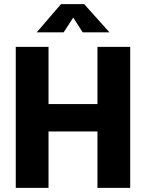

<svg xmlns="http://www.w3.org/2000/svg" viewBox="-20 -906 705 926"><path d="M56 0V-680H214V-404H450V-680H608V0H450V-272H214V0ZM157 -750 274 -886H386L508 -750H379L333 -821L287 -750Z"/></svg>

Font: Cairo ExtraBold
Style: Regular
Weight: 800
Designer: Mohamed Gaber, Accademia di Belle Arti di Urbino
Foundry: Kief Type Foundry, Accademia di Belle Arti di Urbino
Version: Version 3.117